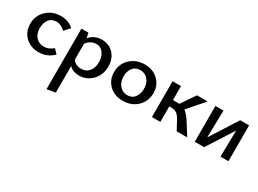

<svg xmlns="http://www.w3.org/2000/svg" viewBox="-36 -1039 2609 1941"><g transform="rotate(30 1268.5 -68.0)"><path d="M253 6Q159 6 98.5 -52.5Q38 -111 38 -202Q38 -298 104.5 -361.5Q171 -425 271 -425Q358 -425 419 -370L362 -306Q312 -353 258 -353Q203 -353 173 -313Q143 -273 143 -213Q143 -147 179.5 -108Q216 -69 271 -69Q328 -69 378 -113L424 -65Q354 6 253 6Z M747 -425Q834 -425 886.5 -367.5Q939 -310 939 -221Q939 -124 876.5 -59Q814 6 724 6Q654 6 610 -38V272L511 289V-418H592L605 -360Q661 -425 747 -425ZM708 -64Q766 -64 800 -104Q834 -144 834 -212Q834 -275 803.5 -317Q773 -359 722 -359Q655 -359 610 -299V-111Q646 -64 708 -64Z M1234 6Q1139 6 1077.5 -53Q1016 -112 1016 -203Q1016 -299 1082.5 -362Q1149 -425 1251 -425Q1345 -425 1406.5 -366Q1468 -307 1468 -217Q1468 -120 1402 -57Q1336 6 1234 6ZM1248 -66Q1303 -66 1333 -106.5Q1363 -147 1363 -206Q1363 -273 1327.5 -313Q1292 -353 1237 -353Q1182 -353 1151.5 -313Q1121 -273 1121 -214Q1121 -147 1157.5 -106.5Q1194 -66 1248 -66Z M1898 -141 1987 0H1864L1809 -102Q1785 -147 1759.5 -164Q1734 -181 1694 -181H1673V0H1575V-418H1673V-255H1727Q1742 -255 1748 -254L1860 -418H1984L1821 -230Q1858 -204 1898 -141Z M2468 -418V0H2375L2381 -307L2184 0H2075V-418H2169L2162 -102L2364 -418Z"/></g></svg>

Font: EauTestText Semibold
Style: Regular
Weight: 600
Designer: Christian Thalmann (Catharsis Fonts)
Version: Version 0.001;PS 000.001;hotconv 1.0.88;makeotf.lib2.5.64775